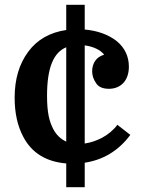

<svg xmlns="http://www.w3.org/2000/svg" viewBox="-20 -672 595 800"><path d="M333 108V6C406 -5 472 -41 523 -110L469 -152C436 -107 381 -81 333 -74V-483C369 -478 399 -464 414 -444C381 -435 364 -408 364 -375C364 -358 369 -342 380 -326C390 -310 408 -302 434 -302C481 -302 517 -334 517 -394C517 -437 500 -473 466 -501C431 -528 387 -544 333 -549V-652H256V-547C188 -537 135 -507 98 -457C60 -406 41 -342 41 -265C41 -201 53 -147 77 -102C112 -35 172 2 256 9V108ZM202 -134C186 -165 176 -201 176 -273C176 -394 205 -454 256 -475V-82C232 -93 215 -110 202 -134Z"/></svg>

Font: Domine
Style: Bold
Weight: 700
Designer: Pablo Impallari, Rodrigo Fuenzalida, Brenda Gallo
Foundry: Pablo Impallari, Rodrigo Fuenzalida, Brenda Gallo
Version: Version 2.000